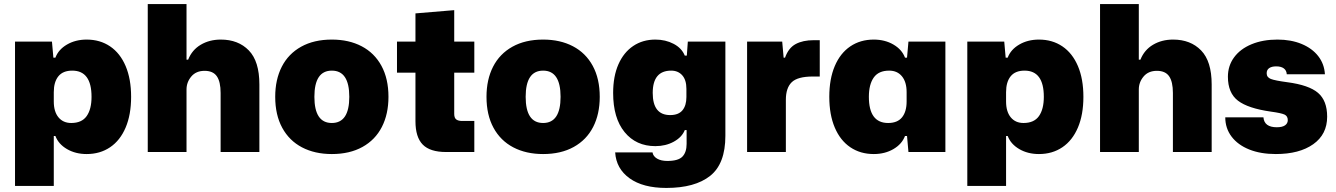

<svg xmlns="http://www.w3.org/2000/svg" viewBox="-20 -749 6583 946"><path d="M54 -544H236L243 -465H253Q268 -505 310 -529.5Q352 -554 407 -554Q473 -554 522.5 -520.5Q572 -487 599 -423.5Q626 -360 626 -272Q626 -184 599 -120.5Q572 -57 522.5 -23.5Q473 10 407 10Q352 10 310 -14.5Q268 -39 253 -79H245V167H54ZM431 -272Q431 -401 336 -401Q290 -401 267.5 -373Q245 -345 245 -295V-249Q245 -199 268 -171Q291 -143 331 -143Q383 -143 407 -177Q431 -211 431 -272Z M708 -729H899V-455H907Q926 -503 969 -528.5Q1012 -554 1068 -554Q1154 -554 1206 -500.5Q1258 -447 1258 -333V0H1067V-291Q1067 -346 1048.5 -373Q1030 -400 988 -400Q946 -400 922.5 -372Q899 -344 899 -308V0H708Z M1336 -272Q1336 -357 1368.5 -420.5Q1401 -484 1464 -519Q1527 -554 1615 -554Q1699 -554 1762 -521Q1825 -488 1859.5 -424.5Q1894 -361 1894 -272Q1894 -187 1861.5 -123.5Q1829 -60 1766 -25Q1703 10 1615 10Q1531 10 1468 -23Q1405 -56 1370.5 -119.5Q1336 -183 1336 -272ZM1701 -272Q1701 -401 1615 -401Q1529 -401 1529 -272Q1529 -143 1615 -143Q1701 -143 1701 -272Z M2027 -152V-391H1936V-544H2027V-683L2218 -699V-544H2317V-391H2218V-188Q2218 -168 2228 -160.5Q2238 -153 2257 -153H2317V0H2178Q2099 0 2063 -36.5Q2027 -73 2027 -152Z M2377 -272Q2377 -357 2409.5 -420.5Q2442 -484 2505 -519Q2568 -554 2656 -554Q2740 -554 2803 -521Q2866 -488 2900.5 -424.5Q2935 -361 2935 -272Q2935 -187 2902.5 -123.5Q2870 -60 2807 -25Q2744 10 2656 10Q2572 10 2509 -23Q2446 -56 2411.5 -119.5Q2377 -183 2377 -272ZM2742 -272Q2742 -401 2656 -401Q2570 -401 2570 -272Q2570 -143 2656 -143Q2742 -143 2742 -272Z M3011 2H3195Q3198 21 3217.5 32.5Q3237 44 3268 44Q3322 44 3342.5 22.5Q3363 1 3363 -40V-108H3354Q3340 -73 3300 -51Q3260 -29 3209 -29Q3114 -29 3057.5 -98Q3001 -167 3001 -291Q3001 -373 3027 -432Q3053 -491 3100 -522.5Q3147 -554 3209 -554Q3259 -554 3299 -533Q3339 -512 3354 -475H3364L3369 -544H3554V-80Q3554 58 3479 117.5Q3404 177 3263 177Q3148 177 3082 129.5Q3016 82 3011 2ZM3362 -271V-311Q3362 -355 3341.5 -378Q3321 -401 3287 -401Q3196 -401 3196 -291Q3196 -182 3282 -182Q3323 -182 3342.5 -205.5Q3362 -229 3362 -271Z M3661 -544H3834L3841 -465H3848Q3865 -513 3900.5 -532Q3936 -551 3989 -551H4019V-372H3985Q3910 -372 3881 -344Q3852 -316 3852 -257V0H3661Z M4066 -272Q4066 -360 4093 -423.5Q4120 -487 4169.5 -520.5Q4219 -554 4285 -554Q4340 -554 4382 -529.5Q4424 -505 4439 -465H4449L4456 -544H4638V0H4456L4449 -79H4439Q4424 -39 4382 -14.5Q4340 10 4285 10Q4219 10 4169.5 -23.5Q4120 -57 4093 -120.5Q4066 -184 4066 -272ZM4447 -249V-295Q4447 -345 4424 -373Q4401 -401 4361 -401Q4309 -401 4285 -367Q4261 -333 4261 -272Q4261 -143 4356 -143Q4402 -143 4424.5 -171Q4447 -199 4447 -249Z M4746 -544H4928L4935 -465H4945Q4960 -505 5002 -529.5Q5044 -554 5099 -554Q5165 -554 5214.5 -520.5Q5264 -487 5291 -423.5Q5318 -360 5318 -272Q5318 -184 5291 -120.5Q5264 -57 5214.5 -23.5Q5165 10 5099 10Q5044 10 5002 -14.5Q4960 -39 4945 -79H4937V167H4746ZM5123 -272Q5123 -401 5028 -401Q4982 -401 4959.5 -373Q4937 -345 4937 -295V-249Q4937 -199 4960 -171Q4983 -143 5023 -143Q5075 -143 5099 -177Q5123 -211 5123 -272Z M5400 -729H5591V-455H5599Q5618 -503 5661 -528.5Q5704 -554 5760 -554Q5846 -554 5898 -500.5Q5950 -447 5950 -333V0H5759V-291Q5759 -346 5740.5 -373Q5722 -400 5680 -400Q5638 -400 5614.5 -372Q5591 -344 5591 -308V0H5400Z M6017 -171H6205Q6209 -122 6271 -122Q6298 -122 6311.5 -131.5Q6325 -141 6325 -157Q6325 -177 6309 -184.5Q6293 -192 6242 -199Q6129 -215 6079.5 -253Q6030 -291 6030 -371Q6030 -425 6060.5 -466.5Q6091 -508 6146.5 -531Q6202 -554 6274 -554Q6341 -554 6393 -532.5Q6445 -511 6475 -472.5Q6505 -434 6508 -383H6320Q6319 -402 6305.5 -412Q6292 -422 6268 -422Q6246 -422 6233.5 -413.5Q6221 -405 6221 -388Q6221 -368 6241.5 -360Q6262 -352 6322 -344Q6429 -330 6474 -291.5Q6519 -253 6519 -174Q6519 -87 6450.5 -38.5Q6382 10 6266 10Q6191 10 6135 -12.5Q6079 -35 6048 -76Q6017 -117 6017 -171Z"/></svg>

Font: Mona Sans Black
Style: Regular
Weight: 900
Designer: Deni Anggara
Foundry: GitHub
Version: Version 2.000